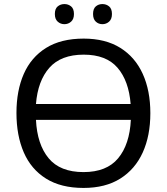

<svg xmlns="http://www.w3.org/2000/svg" viewBox="-20 -915 822 945"><path d="M720 -358Q720 -247 682.5 -164.5Q645 -82 572 -36Q499 10 391 10Q280 10 206.5 -36Q133 -82 97 -165Q61 -248 61 -359Q61 -469 97 -551Q133 -633 206.5 -679Q280 -725 392 -725Q499 -725 572 -679.5Q645 -634 682.5 -551.5Q720 -469 720 -358ZM392 -646Q280 -646 223 -581.5Q166 -517 157 -403H623Q614 -517 558.5 -581.5Q503 -646 392 -646ZM391 -68Q505 -68 561.5 -136Q618 -204 624 -325H157Q163 -204 219.5 -136Q276 -68 391 -68ZM250 -846Q250 -872 264 -883.5Q278 -895 297 -895Q316 -895 330 -883.5Q344 -872 344 -846Q344 -821 330 -808.5Q316 -796 297 -796Q278 -796 264 -808.5Q250 -821 250 -846ZM438 -846Q438 -872 451.5 -883.5Q465 -895 484 -895Q503 -895 517 -883.5Q531 -872 531 -846Q531 -821 517 -808.5Q503 -796 484 -796Q465 -796 451.5 -808.5Q438 -821 438 -846Z"/></svg>

Font: Go Noto Kurrent-Regular
Style: Regular
Weight: 400
Designer: Monotype Design Team
Foundry: Monotype Imaging Inc.
Version: Version 2.012; ttfautohint (v1.8.4.7-5d5b)